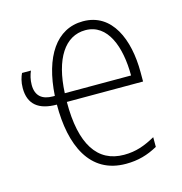

<svg xmlns="http://www.w3.org/2000/svg" viewBox="-87 -619 672 708"><g transform="rotate(-15 249.0 -264.5)"><path d="M291 -539C189 -539 129 -447 120 -300H113C72 -300 48 -319 48 -361C48 -381 53 -399 59 -413H25C19 -400 13 -382 13 -358C13 -296 50 -267 119 -267C118 -112 171 10 309 10C356 10 393 -1 431 -22V-59C391 -37 357 -24 311 -24C210 -24 156 -105 157 -267H448V-303C448 -428 402 -539 291 -539ZM291 -505C376 -505 411 -410 411 -300H158C164 -430 213 -505 291 -505Z"/></g></svg>

Font: Noto Sans Condensed ExtraLight
Style: Regular
Weight: 200
Width: 3
Designer: Monotype Design Team
Foundry: Monotype Imaging Inc.
Version: Version 2.013